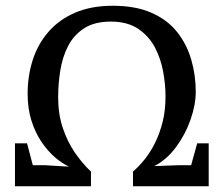

<svg xmlns="http://www.w3.org/2000/svg" viewBox="-20 -647 754 667"><path d="M32 0V-149H74L94 -73H138L220 -68Q196 -79 171 -100.5Q146 -122 124.5 -153.5Q103 -185 89.5 -227Q76 -269 76 -321Q76 -383 93.5 -438Q111 -493 147.5 -535.5Q184 -578 240 -602.5Q296 -627 372 -627Q451 -627 506.5 -602.5Q562 -578 595.5 -535.5Q629 -493 644.5 -439.5Q660 -386 660 -328Q660 -283 642 -231.5Q624 -180 591.5 -136Q559 -92 516 -70L598 -73H644L665 -149H705V0H442V-51Q463 -69 483 -94Q503 -119 519 -151.5Q535 -184 545 -223.5Q555 -263 555 -313Q555 -352 547 -397Q539 -442 518.5 -481.5Q498 -521 460.5 -546.5Q423 -572 365 -572Q308 -572 272 -548.5Q236 -525 216.5 -487Q197 -449 189.5 -402.5Q182 -356 182 -309Q182 -251 198 -203Q214 -155 240 -117Q266 -79 296 -51V0Z"/></svg>

Font: Manuale Medium
Style: Regular
Weight: 500
Designer: Eduardo Tunni / Pablo Cosgaya
Foundry: Eduardo Tunni / Pablo Cosgaya
Version: Version 1.002